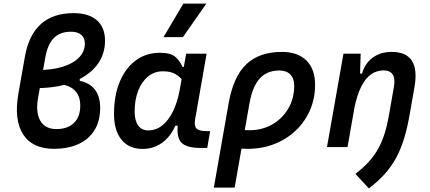

<svg xmlns="http://www.w3.org/2000/svg" viewBox="-20 -815 2384 1064"><path d="M279.3 9.8Q159.7 9.8 108.2 -70.3Q56.6 -150.4 82 -296.9L117.7 -499.5Q160.2 -742.2 387.7 -742.2Q472.2 -742.2 517.1 -702.4Q562 -662.6 562 -589.4Q562 -509.8 514.4 -450.7Q466.8 -391.6 381.3 -359.1Q295.9 -326.7 180.7 -326.7H138.7L142.1 -426.8H189.9Q267.6 -426.8 325.9 -444.6Q384.3 -462.4 417.2 -495.6Q450.2 -528.8 450.2 -573.7Q450.2 -605 430.4 -622.1Q410.6 -639.2 373.5 -639.2Q312.5 -639.2 278.3 -604.2Q244.1 -569.3 231.4 -498L191.9 -278.3Q176.3 -193.4 202.9 -146.5Q229.5 -99.6 293.5 -99.6Q331.5 -99.6 360.8 -113.5Q390.1 -127.4 407.5 -156.5Q424.8 -185.5 424.8 -229Q424.8 -284.2 393.3 -314.9Q361.8 -345.7 300.8 -349.1L321.8 -415Q351.1 -415 375.2 -407.7Q399.4 -400.4 421.9 -386.7V-367.2Q463.4 -358.4 488.3 -336.9Q513.2 -315.4 524.2 -285.4Q535.2 -255.4 535.2 -219.7Q535.2 -142.6 502.4 -91.6Q469.7 -40.5 412.1 -15.4Q354.5 9.8 279.3 9.8Z M882.8 -419.9Q835.9 -419.9 800.5 -391.1Q765.1 -362.3 745.6 -311.8Q726.1 -261.2 726.1 -196.3Q726.1 -146.5 745.8 -119.4Q765.6 -92.3 801.8 -92.3Q865.2 -92.3 911.6 -153.6Q958 -214.8 977.5 -325.7L1011.7 -517.6H1125L1061.5 -154.8Q1055.2 -119.6 1068.1 -104Q1081.1 -88.4 1125 -88.4H1144.5L1128.4 4.9H1090.8Q1012.2 4.9 984.4 -25.6Q956.5 -56.2 966.3 -131.3L994.6 -118.7H938L962.4 -147Q938 -72.3 887.7 -31Q837.4 10.3 770 10.3Q694.8 10.3 653.3 -40.8Q611.8 -91.8 611.8 -184.1Q611.8 -285.6 643.6 -361.8Q675.3 -438 732.4 -480.2Q789.6 -522.5 865.7 -522.5Q924.8 -522.5 950.7 -500.7Q976.6 -479 991.2 -444.3H1002.4L1010.7 -340.8Q1002.4 -355 988.5 -373.3Q974.6 -391.6 949.7 -405.8Q924.8 -419.9 882.8 -419.9ZM886.2 -609.4 996.1 -794.9H1123.5L993.7 -609.4Z M1543 -527.3Q1629.9 -527.3 1678 -479.7Q1726.1 -432.1 1726.1 -345.2Q1726.1 -269.5 1698 -204.8Q1669.9 -140.1 1619.1 -91.8Q1568.4 -43.5 1500.2 -16.8Q1432.1 9.8 1351.6 9.8Q1327.1 9.8 1303 7.1Q1278.8 4.4 1254.4 -0.5L1273.4 -105.5Q1300.3 -93.3 1362.3 -93.3Q1433.1 -93.3 1489.3 -125.7Q1545.4 -158.2 1577.9 -214.1Q1610.4 -270 1610.4 -340.3Q1610.4 -380.4 1588.9 -402.3Q1567.4 -424.3 1528.3 -424.3Q1459.5 -424.3 1419.2 -379.9Q1378.9 -335.4 1362.3 -241.2L1280.3 224.6H1165L1247.6 -245.6Q1273.4 -390.6 1345 -459Q1416.5 -527.3 1543 -527.3Z M1792 0 1883.3 -517.6H1978.5L1975.1 -394L1905.8 0ZM2150.9 -527.3Q2231 -527.3 2262.5 -478.3Q2293.9 -429.2 2276.9 -333L2250.5 -181.6Q2237.8 -108.9 2220 -49.6Q2202.1 9.8 2175.8 58.6Q2149.4 107.4 2112.3 148.9Q2075.2 190.4 2023.9 229L1949.7 148.4Q1993.2 115.2 2024.2 80.8Q2055.2 46.4 2076.7 7.3Q2098.1 -31.7 2112.3 -78.1Q2126.5 -124.5 2136.2 -180.7L2163.1 -335Q2170.9 -379.4 2156.2 -402.1Q2141.6 -424.8 2105.5 -424.8Q2069.3 -424.8 2038.3 -404.5Q2007.3 -384.3 1982.7 -336.7Q1958 -289.1 1941.9 -208L1966.3 -407.2H1986.3Q2002.4 -464.4 2045.7 -495.8Q2088.9 -527.3 2150.9 -527.3Z"/></svg>

Font: Cascadia Mono Medium
Style: Italic
Weight: 500
Italic angle: -10°
Monospace: yes
Designer: Aaron Bell
Foundry: Saja Typeworks
Version: Version 2407.024